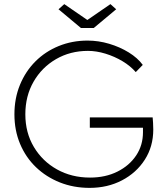

<svg xmlns="http://www.w3.org/2000/svg" viewBox="-20 -902 802 932"><path d="M415 10Q337 10 270.5 -16.5Q204 -43 154.5 -90.5Q105 -138 77.5 -203.5Q50 -269 50 -347Q50 -425 77 -490.5Q104 -556 152 -604Q200 -652 265 -678.5Q330 -705 405 -705Q458 -705 510 -689.5Q562 -674 605 -647.5Q648 -621 673 -587L639 -552Q613 -582 574.5 -605Q536 -628 492 -641.5Q448 -655 407 -655Q321 -655 252 -615Q183 -575 143 -505.5Q103 -436 103 -347Q103 -258 144.5 -188.5Q186 -119 257 -79.5Q328 -40 417 -40Q492 -40 550 -69Q608 -98 641 -147.5Q674 -197 674 -260V-282H416V-332H721Q722 -324 723 -305.5Q724 -287 724 -273Q724 -191 683 -127Q642 -63 572 -26.5Q502 10 415 10ZM373 -766 264 -857 292 -882 404 -805 516 -882 544 -857 435 -766Z"/></svg>

Font: Lexend Deca ExtraLight
Style: Regular
Weight: 200
Designer: Bonnie Shaver-Troup, Thomas Jockin
Foundry: Lexend
Version: Version 1.008; ttfautohint (v1.8.4.7-5d5b)